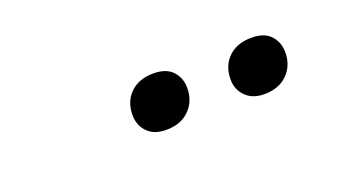

<svg xmlns="http://www.w3.org/2000/svg" viewBox="-26 -798 652 357"><g transform="rotate(-20 300.0 -619.5)"><path d="M263 -566Q239 -566 226 -579.5Q213 -593 213 -613Q213 -640 230 -656.5Q247 -673 276 -673Q301 -673 313.5 -659.5Q326 -646 326 -626Q326 -600 309 -583Q292 -566 263 -566ZM457 -566Q434 -566 420.5 -579.5Q407 -593 407 -613Q407 -640 424 -656.5Q441 -673 470 -673Q495 -673 507.5 -659.5Q520 -646 520 -626Q520 -600 503 -583Q486 -566 457 -566Z"/></g></svg>

Font: Celebes SemiBold
Style: Italic
Weight: 600
Italic angle: -10°
Designer: Anugrah Pasau
Foundry: Lafontype
Version: Version 1.000; ttfautohint (v1.8.4)